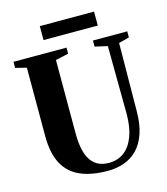

<svg xmlns="http://www.w3.org/2000/svg" viewBox="-130 -1003 964 1111"><g transform="rotate(-15 351.5 -447.5)"><path d="M380 8Q281 8 214 -21.2Q147 -50.5 113 -114Q79 -177.5 79 -279.5V-690L13 -706.5V-743H330.5V-706.5L253 -689.5V-251Q253 -193 262.5 -152Q272 -111 290.5 -85Q309 -59 335.5 -47Q362 -35 397 -35Q448.5 -35 486.8 -63.2Q525 -91.5 546.2 -147Q567.5 -202.5 567.5 -283L564 -689.5L489 -706.5V-743H694.5V-706.5L631.5 -690L628 -286.5Q628 -205.5 608.5 -149Q589 -92.5 554.8 -58Q520.5 -23.5 475.5 -7.8Q430.5 8 380 8ZM538.5 -903V-819.5H213.5V-903Z"/></g></svg>

Font: Merriweather 96pt ExtraBold
Style: Regular
Weight: 800
Version: Version 2.100